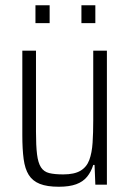

<svg xmlns="http://www.w3.org/2000/svg" viewBox="-20 -703 496 731"><path d="M204 8Q159 8 131.5 -3Q104 -14 89.5 -37Q75 -60 70 -97.5Q65 -135 65 -188V-510H117V-202Q117 -148 121 -115.5Q125 -83 136 -66Q147 -49 167.5 -44Q188 -39 221 -39Q263 -39 286.5 -53Q310 -67 320 -94Q330 -121 332.5 -159.5Q335 -198 335 -245V-510H387V0H343L340 -75H335Q327 -49 311.5 -30Q296 -11 270 -1.5Q244 8 204 8ZM115 -615V-683H169V-615ZM290 -615V-683H343V-615Z"/></svg>

Font: Saira Condensed Light
Style: Regular
Weight: 300
Width: 3
Designer: Hector Gatti with collaboration of the Omnibus-Type team
Foundry: Omnibus-Type
Version: Version 1.101